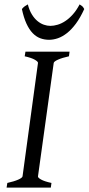

<svg xmlns="http://www.w3.org/2000/svg" viewBox="-20 -849 401 869"><path d="M292 -594.2Q261.2 -587.4 242.7 -579.1Q224.1 -570.8 223.1 -564L151.9 -50.8Q150.9 -44.9 166 -36.4Q181.2 -27.8 212.9 -21L210 0H9.8L13.2 -21Q43.9 -27.8 62.3 -35.9Q80.6 -43.9 82 -50.8L151.9 -564Q152.8 -569.8 137.7 -578.6Q122.6 -587.4 91.8 -594.2L95.2 -615.2H294.9ZM361.3 -808.1Q343.3 -768.6 323.5 -741.9Q303.7 -715.3 283.2 -699.2Q262.7 -683.1 242.2 -676Q221.7 -668.9 202.1 -668.9Q180.7 -668.9 161.9 -676Q143.1 -683.1 127.4 -699.5Q111.8 -715.8 99.6 -742.4Q87.4 -769 79.1 -808.1Q85.9 -816.4 92.3 -820.8Q98.6 -825.2 106 -829.1Q112.8 -802.2 124.3 -783.7Q135.7 -765.1 149.7 -753.7Q163.6 -742.2 178.7 -737.1Q193.8 -731.9 208 -731.9Q223.1 -731.9 240.7 -737.1Q258.3 -742.2 275.6 -753.7Q293 -765.1 309.6 -783.7Q326.2 -802.2 340.3 -829.1Q347.2 -825.2 351.8 -821.3Q356.4 -817.4 361.3 -808.1Z"/></svg>

Font: Gentium Plus APac
Style: Italic
Weight: 400
Italic angle: -8°
Designer: J. Victor Gaultney, Annie Olsen, Iska Routamaa, Becca Hirsbrunner
Foundry: SIL International
Version: Version 5.000